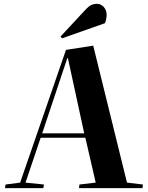

<svg xmlns="http://www.w3.org/2000/svg" viewBox="-20 -981 773 1001"><path d="M466 -743 642 -29 725 -19 723 0H392L394 -19L479 -29L425 -263H192L113 -29L209 -19L206 0H6L9 -19L85 -29L324 -721ZM200 -286H419L334 -678H331ZM429 -934Q443 -949 456 -955Q469 -961 486 -961Q506 -961 521 -944.5Q536 -928 536 -903Q536 -894 533.5 -881.5Q531 -869 527 -860L303 -781L296 -791Z"/></svg>

Font: Literata 72pt
Style: Bold Italic
Weight: 700
Italic angle: -2°
Designer: Latin by Veronika Burian and Jose Scaglione. Greek by Irene Vlachou. Cyrillic by Vera Evstafieva
Foundry: TypeTogether
Version: Version 3.002